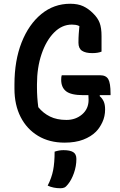

<svg xmlns="http://www.w3.org/2000/svg" viewBox="-20 -740 640 1023"><path d="M309 -339H514Q545 -339 557 -318Q569 -297 569 -242V-233H512L511 -228Q525 -216 532.5 -199.5Q540 -183 540 -157Q540 -120 525.5 -89Q511 -58 491 -38Q465 -12 423.5 4Q382 20 324 20Q243 20 183 -16Q123 -52 90 -116.5Q57 -181 57 -267V-290Q57 -417 95 -513.5Q133 -610 200 -665Q267 -720 354 -720Q395 -720 423 -707Q451 -694 475 -670Q501 -645 511 -618Q521 -591 521 -548V-465Q502 -457 471 -457Q436 -457 417 -469.5Q398 -482 398 -512Q398 -539 399.5 -559Q401 -579 403 -601Q393 -606 383 -607.5Q373 -609 363 -609Q310 -609 268 -566.5Q226 -524 201.5 -452Q177 -380 177 -291V-274Q177 -221 184 -169Q210 -137 246.5 -119Q283 -101 334 -101Q383 -101 417.5 -130.5Q452 -160 452 -208Q452 -222 451 -233H424Q359 -233 332.5 -253.5Q306 -274 306 -315Q306 -332 309 -339ZM271 68Q295 60 318 60Q353 60 370 70.5Q387 81 387 107Q387 145 374 182Q361 219 342 242Q332 255 323.5 259Q315 263 302 263Q264 263 234 249Q255 208 263 167.5Q271 127 271 68Z"/></svg>

Font: Recursive Mn Csl St SmB
Style: Regular
Weight: 600
Monospace: yes
Version: Version 1.079;hotconv 1.0.112;makeotfexe 2.5.65598; ttfautoh